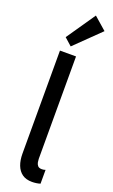

<svg xmlns="http://www.w3.org/2000/svg" viewBox="-192 -1050 646 1097"><g transform="rotate(20 131.0 -501.0)"><path d="M166.5 7.8Q129.9 7.8 106.7 -8.8Q83.5 -25.4 72 -55.4Q60.5 -85.4 60.5 -126V-752H158.2V-129.4Q158.2 -121.1 160.2 -109.4Q162.1 -97.7 169.7 -88.6Q177.2 -79.6 194.8 -79.6Q207 -79.6 216.3 -83.5V0.5Q206.1 3.9 192.4 5.9Q178.7 7.8 166.5 7.8ZM109.9 -795.4 64.9 -835.4 185.1 -1010.3 261.7 -943.4Z"/></g></svg>

Font: Reddit Sans Condensed Medium
Style: Regular
Weight: 500
Designer: Stephen Hutchings
Foundry: Reddit
Version: Version 1.014